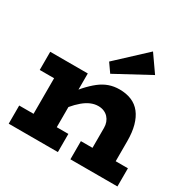

<svg xmlns="http://www.w3.org/2000/svg" viewBox="-168 -926 1082 1089"><g transform="rotate(30 372.5 -382.0)"><path d="M506 0V-250Q506 -269 500 -285.5Q494 -302 482.5 -314.5Q471 -327 454.5 -334Q438 -341 417 -341Q393 -341 369 -331Q345 -321 320.5 -300.5Q296 -280 271 -250Q246 -220 219 -180V-299Q254 -346 285 -380.5Q316 -415 345.5 -438Q375 -461 406.5 -472Q438 -483 474 -483Q519 -483 553.5 -468.5Q588 -454 611 -424.5Q634 -395 646 -351.5Q658 -308 658 -250V0ZM26 0V-119H348V0ZM120 0V-471H272V0ZM26 -352V-471H235V-352ZM430 0V-119H738V0ZM383 -533 343 -590 530 -764 607 -654Z"/></g></svg>

Font: BioRhyme ExtraBold ExtraBold
Style: Regular
Weight: 800
Version: Version 1.600;gftools[0.9.33]